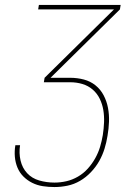

<svg xmlns="http://www.w3.org/2000/svg" viewBox="-20 -755 540 775"><path d="M200 0Q176 0 153 -3.5Q130 -7 110 -17Q90 -27 74.5 -42.5Q59 -58 50.5 -78.5Q42 -99 40 -122Q38 -145 42 -169Q42 -169 42 -169Q42 -169 42 -169H61Q61 -169 61 -169Q61 -169 61 -169Q56 -137 63 -107Q70 -77 89.5 -56Q109 -35 138.5 -26.5Q168 -18 200 -18Q224 -18 248 -23.5Q272 -29 294.5 -42Q317 -55 334.5 -74.5Q352 -94 364.5 -116.5Q377 -139 384 -162.5Q391 -186 395 -210Q399 -236 400 -261.5Q401 -287 397 -311Q393 -335 382.5 -356.5Q372 -378 354 -393.5Q336 -409 312.5 -416Q289 -423 263 -423H157L160 -441L440 -717H134L137 -735H467L464 -717L184 -441H263Q292 -441 318.5 -434Q345 -427 365.5 -410.5Q386 -394 398.5 -370Q411 -346 416 -319Q421 -292 420 -264Q419 -236 414 -207Q410 -181 402 -155Q394 -129 380.5 -105Q367 -81 347 -60Q327 -39 303 -25Q279 -11 252.5 -5.5Q226 0 200 0Z"/></svg>

Font: Iosevka SS04 Thin
Style: Italic
Weight: 100
Italic angle: -9°
Monospace: yes
Designer: Belleve Invis
Foundry: Belleve Invis
Version: Version 19.0.0; ttfautohint (v1.8.4)